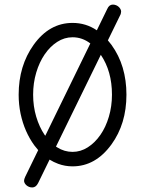

<svg xmlns="http://www.w3.org/2000/svg" viewBox="-20 -719 642 849"><path d="M454.1 -679.2Q462.4 -698.7 479 -698.7Q486.8 -698.7 493.7 -695.8Q500.5 -692.9 505.4 -688.2Q510.3 -683.6 512.9 -678.2Q515.6 -672.9 515.6 -668Q515.1 -664.1 514.4 -659.9Q513.7 -655.8 511.2 -651.4L457 -540.5Q464.8 -531.2 472.7 -521Q506.3 -474.6 522.7 -419.4Q539.1 -364.3 539.1 -300.3Q539.1 -171.4 472.7 -80.1Q402.3 16.6 300.8 16.6Q267.6 16.6 237.3 5.4Q217.3 -2 199.2 -13.2L148.4 90.8Q138.7 109.9 122.6 109.9Q114.7 109.9 108.2 107.2Q101.6 104.5 96.7 100.1Q91.8 95.7 89.1 90.6Q86.4 85.4 86.4 80.6Q86.4 73.7 91.3 63L148.9 -55.2Q140.1 -65.4 131.8 -76.2Q110.4 -105.5 95 -140.6Q79.6 -175.8 71 -216.3Q62.5 -256.8 62.5 -300.3Q62.5 -428.2 128.9 -521Q198.2 -617.7 300.8 -617.7Q359.9 -617.7 408.2 -585ZM300.8 -554.2Q264.6 -554.2 232.9 -533.7Q201.2 -513.2 177.5 -478.5Q153.8 -443.8 140.1 -397.7Q126.5 -351.6 126.5 -300.3Q126.5 -249 140.1 -203.1Q153.8 -157.2 177.2 -122.6L180.2 -118.7L379.4 -526.9Q343.8 -554.2 300.8 -554.2ZM232.9 -67.4Q264.6 -47.4 300.8 -47.4Q336.4 -47.4 368.2 -67.6Q399.9 -87.9 423.8 -122.3Q447.8 -156.7 461.4 -202.9Q475.1 -249 475.1 -300.3Q475.1 -403.8 425.8 -476.6L227.5 -70.8Z"/></svg>

Font: Erica Type
Style: Regular
Weight: 400
Designer: Peter Wiegel
Foundry: Peter Wiegel
Version: Version 1.000 2010 initial release